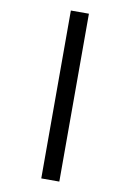

<svg xmlns="http://www.w3.org/2000/svg" viewBox="-107 -876 776 1145"><g transform="rotate(10 281.0 -303.5)"><path d="M226.6 205.1V-811.5H335.9V205.1Z"/></g></svg>

Font: Reddit Mono
Style: Bold
Weight: 700
Designer: Stephen Hutchings
Foundry: Reddit
Version: Version 1.009